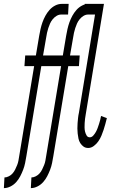

<svg xmlns="http://www.w3.org/2000/svg" viewBox="-72 -755 592 990"><path d="M-52 215 -49 160Q-38 160 -26.5 154Q-15 148 -7 139Q1 130 6.5 118.5Q12 107 16.5 96Q21 85 23 73.5Q25 62 27 50L104 -414H54L58 -469H113L130 -570Q133 -588 137 -605.5Q141 -623 147 -640Q153 -657 162 -673.5Q171 -690 183.5 -704Q196 -718 212.5 -726.5Q229 -735 247 -735H282L279 -680H243Q231 -680 219.5 -673Q208 -666 199.5 -655.5Q191 -645 186 -633.5Q181 -622 177 -610Q173 -598 170.5 -586Q168 -574 166 -561L150 -469H236L232 -414H141L64 50Q61 68 57.5 85.5Q54 103 47.5 120Q41 137 32.5 153.5Q24 170 11.5 184Q-1 198 -18 206.5Q-35 215 -52 215ZM87 215 90 160Q101 160 112.5 154Q124 148 132 139Q140 130 145.5 118.5Q151 107 155.5 96Q160 85 162 73.5Q164 62 166 50L243 -414H193L197 -469H252L269 -570Q272 -588 276 -605.5Q280 -623 286 -640Q292 -657 301 -673.5Q310 -690 322.5 -704Q335 -718 351.5 -726.5Q368 -735 386 -735H421L418 -680H382Q370 -680 358.5 -673Q347 -666 338.5 -655.5Q330 -645 325 -633.5Q320 -622 316 -610Q312 -598 309.5 -586Q307 -574 305 -561L289 -469H339L335 -414H280L203 50Q200 68 196.5 85.5Q193 103 186.5 120Q180 137 171.5 153.5Q163 170 150.5 184Q138 198 121 206.5Q104 215 87 215ZM383 8Q369 8 359 1Q349 -6 342 -17Q335 -28 332.5 -41Q330 -54 328.5 -66.5Q327 -79 327 -92.5Q327 -106 328 -119.5Q329 -133 330.5 -147Q332 -161 335 -174L418 -680H361L365 -735H464L370 -165Q368 -154 366.5 -142.5Q365 -131 364.5 -120Q364 -109 364 -98Q364 -87 366.5 -76.5Q369 -66 374.5 -56.5Q380 -47 391 -47Q401 -47 409 -56Q417 -65 422.5 -75Q428 -85 431.5 -95Q435 -105 438.5 -115.5Q442 -126 444.5 -136Q447 -146 449 -157L479 -146Q475 -130 471 -115Q467 -100 462 -85Q457 -70 451 -55.5Q445 -41 435.5 -27Q426 -13 412 -2.5Q398 8 383 8Z"/></svg>

Font: Iosevka Light
Style: Italic
Weight: 300
Italic angle: -9°
Monospace: yes
Designer: Belleve Invis
Foundry: Belleve Invis
Version: Version 32.5.0; ttfautohint (v1.8.4)